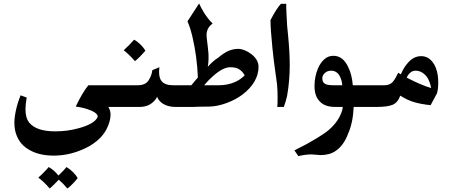

<svg xmlns="http://www.w3.org/2000/svg" viewBox="-20 -617 2603 1108"><path d="M428 411Q419 423 402 441Q385 459 369 471Q346 443 319 420Q293 448 267 471Q233 431 201 408Q217 394 235.5 375Q254 356 261 347Q292 364 317 396Q347 368 364 347Q384 359 402 377Q420 395 428 411Z M729 0H605Q618 20 618 45Q618 83 594 130Q574 168 537 198Q500 228 451 248Q372 281 290 281Q207 281 151 249Q98 220 77 167Q63 135 63 91Q63 60 72.5 17Q82 -26 99 -67L134 -54Q127 -14 127 13Q127 64 149 91Q190 141 299 141Q368 141 430 124Q477 112 507 94.5Q537 77 544 56Q544 33 485 13Q465 6 442 2Q419 -2 417 -2Q456 -84 490 -125H729Z M819 -324Q789 -289 759 -264Q723 -305 694 -327Q709 -341 726 -358Q743 -375 754 -388Q774 -377 792 -359Q810 -341 819 -324Z M898 -203Q898 -166 913 -148Q933 -125 979 -125H1046V0H993Q942 0 910 -26Q891 -43 887 -59Q877 -39 861 -26Q832 0 786 0H715Q689 0 670.5 -18.5Q652 -37 652 -64Q652 -93 672.5 -109Q693 -125 715 -125H774Q820 -125 838 -154Q856 -183 859 -212L900 -229Q900 -226 899 -220Q898 -214 898 -203Z M1379 -71Q1339 -41 1286.5 -22Q1234 -3 1190 -2L1123 -1Q1110 0 1095 0H1031Q1000 0 984.5 -20.5Q969 -41 969 -62Q969 -83 985 -104Q1001 -125 1031 -125H1084Q1108 -154 1122 -170Q1117 -292 1090 -407Q1079 -452 1070.5 -472.5Q1062 -493 1062 -494L1129 -597Q1139 -573 1159.5 -540.5Q1180 -508 1207 -481Q1172 -456 1172 -415Q1172 -404 1173 -398Q1180 -344 1183 -308Q1185 -262 1179 -232Q1213 -268 1239 -284Q1271 -311 1298 -323Q1325 -335 1355 -335Q1372 -335 1392 -327Q1412 -319 1430 -305Q1472 -273 1472 -231Q1472 -187 1448 -146Q1424 -105 1379 -71ZM1309 -229Q1284 -229 1255 -212Q1226 -195 1197 -166Q1186 -157 1174.5 -143.5Q1163 -130 1158 -125H1243Q1294 -125 1337 -144Q1368 -158 1392 -182Q1381 -203 1362 -216Q1343 -229 1309 -229Z M1601 -595H1632Q1631 -583 1633 -543Q1635 -503 1637 -468L1642 -418Q1652 -318 1652 -240Q1652 -151 1637 -65Q1630 -32 1618 0H1580Q1582 -10 1582 -57Q1582 -91 1579 -128L1574 -166Q1574 -166 1569 -201Q1559 -270 1552 -341Q1541 -449 1541 -501Q1575 -567 1601 -595Z M2139 0H2021Q2017 92 1989 154Q1964 222 1917 254Q1882 278 1830 278Q1824 278 1804 276Q1786 274 1777 274Q1759 274 1738 277Q1717 280 1702 284L1679 251L1752 213Q1815 178 1845 157Q1879 135 1905.5 105.5Q1932 76 1946 43Q1957 18 1958 0H1915Q1855 0 1827 -30Q1795 -60 1795 -120Q1795 -175 1815 -222Q1829 -255 1851.5 -275Q1874 -295 1904 -295Q1959 -295 1989 -231Q2011 -187 2016 -125H2139ZM1891 -209Q1868 -209 1854 -195Q1840 -181 1840 -166Q1840 -143 1854.5 -134Q1869 -125 1903 -125H1955Q1954 -152 1940 -179Q1923 -209 1891 -209Z M2465 -10Q2408 -16 2368.5 -28Q2329 -40 2290 -65Q2275 -24 2245 -12Q2215 0 2157 0H2125Q2098 0 2080 -18.5Q2062 -37 2062 -63Q2062 -89 2079.5 -107Q2097 -125 2125 -125H2198Q2230 -125 2247 -145Q2256 -156 2263 -168Q2270 -180 2278 -197L2293 -188Q2311 -228 2327 -246Q2363 -293 2410 -293Q2451 -293 2477 -258Q2498 -232 2506 -184Q2509 -162 2509 -140Q2509 -104 2502 -79ZM2327 -169Q2412 -125 2468 -109Q2463 -138 2450 -163Q2438 -184 2419 -196.5Q2400 -209 2379 -209Q2362 -209 2350.5 -200Q2339 -191 2333.5 -181.5Q2328 -172 2327 -169Z"/></svg>

Font: Mirza SemiBold
Style: Regular
Weight: 600
Designer: Arabic design by Kourosh Beigpour, Latin design by Eduardo Tunni, engineering by Lasse Fister
Version: Version 1.0010g